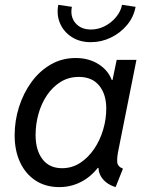

<svg xmlns="http://www.w3.org/2000/svg" viewBox="-20 -765 611 793"><path d="M225.1 7.8Q168.9 7.8 127.4 -19Q85.9 -45.9 63.2 -94.2Q40.5 -142.6 40.5 -206.1Q40.5 -266.6 58.6 -323.5Q76.7 -380.4 109.9 -426Q143.1 -471.7 189.5 -498.5Q235.8 -525.4 292.5 -525.4Q347.7 -525.4 388.4 -499Q429.2 -472.7 443.8 -428.7L417.5 -434.6H479L440.4 -414.1L461.9 -517.6H543.5L469.2 -145.5Q462.9 -115.7 464.1 -96.4Q465.3 -77.1 487.8 -68.4L457.5 7.8Q433.6 0.5 416.7 -13.4Q399.9 -27.3 392.1 -46.1Q384.3 -64.9 388.2 -85.9L422.4 -71.3H350.1L408.7 -108.4Q374.5 -49.3 327.4 -20.8Q280.3 7.8 225.1 7.8ZM236.3 -70.3Q277.3 -70.3 310.8 -92Q344.2 -113.8 368.7 -149.7Q393.1 -185.5 406 -229.2Q418.9 -272.9 418.9 -316.4Q418.9 -376 389.6 -411.6Q360.4 -447.3 305.7 -447.3Q263.7 -447.3 230.5 -426.8Q197.3 -406.2 174.1 -371.8Q150.9 -337.4 138.9 -294.7Q127 -252 127 -207Q127 -145 155.3 -107.7Q183.6 -70.3 236.3 -70.3ZM355 -590.8Q309.6 -590.8 276.4 -612.1Q243.2 -633.3 228 -668.5Q212.9 -703.6 220.7 -745.1L276.9 -736.8Q269 -696.8 291.5 -669.9Q314 -643.1 356 -643.1Q385.7 -643.1 413.1 -657.2Q440.4 -671.4 459.7 -694.8Q479 -718.3 483.9 -745.1L540 -736.8Q532.2 -694.8 504.9 -661.9Q477.5 -628.9 438.2 -609.9Q398.9 -590.8 355 -590.8Z"/></svg>

Font: Reddit Sans
Style: Italic
Weight: 400
Italic angle: -11.25°
Designer: Stephen Hutchings
Version: Version 1.013